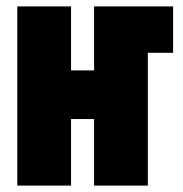

<svg xmlns="http://www.w3.org/2000/svg" viewBox="-20 -580 571 600"><path d="M34 0V-560H202V-360H274V-560H521V-415H442V0H274V-208H202V0Z"/></svg>

Font: Tektur Condensed
Style: Bold
Weight: 700
Width: 3
Designer: Adam Jagosz
Foundry: Adam Jagosz
Version: Version 1.005;gftools[0.9.30]